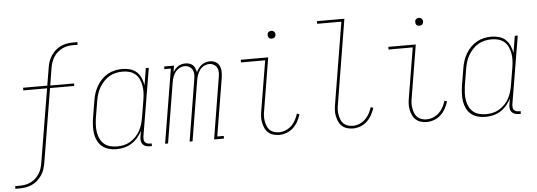

<svg xmlns="http://www.w3.org/2000/svg" viewBox="-71 -908 3628 1296"><g transform="rotate(-5 1742.5 -260.0)"><path d="M-15 215V197H13Q32 197 51 194Q70 191 88 182.5Q106 174 121.5 160.5Q137 147 148 130Q159 113 165 94.5Q171 76 174 57L257 -442H96V-460H260L280 -580Q283 -601 290 -621.5Q297 -642 309.5 -661Q322 -680 339 -695Q356 -710 376.5 -719Q397 -728 418 -731.5Q439 -735 460 -735H488V-717H460Q441 -717 422 -714Q403 -711 385.5 -702.5Q368 -694 352 -680.5Q336 -667 325.5 -650Q315 -633 308.5 -614.5Q302 -596 299 -577L280 -459H441V-442H277L194 60Q190 81 183.5 101.5Q177 122 164 141Q151 160 134 175Q117 190 96.5 199Q76 208 55 211.5Q34 215 13 215Z M688 8Q661 8 636 1Q611 -6 592 -21.5Q573 -37 561.5 -60Q550 -83 546 -108Q542 -133 543 -159.5Q544 -186 548 -213L568 -333Q572 -358 580 -382.5Q588 -407 601.5 -430Q615 -453 633.5 -472Q652 -491 675 -504Q698 -517 723.5 -522.5Q749 -528 774 -528Q801 -528 827 -520.5Q853 -513 871 -496Q889 -479 899.5 -455Q910 -431 914 -405L933 -520H953L876 -59Q875 -49 876 -39.5Q877 -30 882.5 -23Q888 -16 897.5 -13Q907 -10 916 -10H928V8H913Q900 8 887.5 4Q875 0 866.5 -9.5Q858 -19 856 -32Q854 -45 856 -59L863 -100Q850 -76 831.5 -54.5Q813 -33 789.5 -18.5Q766 -4 740 2Q714 8 688 8ZM694 -10Q717 -10 740 -15Q763 -20 783.5 -32.5Q804 -45 821 -62.5Q838 -80 849.5 -101Q861 -122 867.5 -144Q874 -166 878 -189L898 -309Q902 -333 903 -357Q904 -381 900 -403.5Q896 -426 886.5 -447Q877 -468 860.5 -482.5Q844 -497 821.5 -503.5Q799 -510 775 -510Q752 -510 728.5 -505Q705 -500 684.5 -488Q664 -476 647 -458Q630 -440 617.5 -419Q605 -398 598 -375.5Q591 -353 587 -330L567 -210Q564 -186 563 -162Q562 -138 566 -115Q570 -92 580 -71.5Q590 -51 607 -36.5Q624 -22 647 -16Q670 -10 694 -10Z M1018 0 1101 -502H1057V-520H1124L1117 -477Q1124 -488 1133 -498Q1142 -508 1153 -515Q1164 -522 1176.5 -525Q1189 -528 1202 -528Q1216 -528 1230 -523.5Q1244 -519 1253 -509.5Q1262 -500 1267 -487.5Q1272 -475 1274 -461Q1280 -475 1289 -487.5Q1298 -500 1311 -509.5Q1324 -519 1338.5 -523.5Q1353 -528 1368 -528Q1388 -528 1405.5 -518.5Q1423 -509 1431.5 -491.5Q1440 -474 1440.5 -453Q1441 -432 1438 -412L1373 -18H1417V0H1350L1418 -415Q1421 -432 1421 -449Q1421 -466 1413.5 -480Q1406 -494 1392 -502Q1378 -510 1361 -510Q1343 -510 1326 -501Q1309 -492 1297.5 -476.5Q1286 -461 1280 -443.5Q1274 -426 1271 -408L1204 0H1184L1252 -415Q1255 -432 1255 -449Q1255 -466 1247.5 -480Q1240 -494 1226 -502Q1212 -510 1195 -510Q1178 -510 1160.5 -501Q1143 -492 1131.5 -476.5Q1120 -461 1114 -443.5Q1108 -426 1105 -408L1038 0Z M1791 8Q1770 8 1750.5 2Q1731 -4 1716.5 -17Q1702 -30 1694 -48.5Q1686 -67 1682 -87Q1678 -107 1679.5 -128Q1681 -149 1685 -171L1740 -502H1576V-520H1762L1704 -168Q1700 -149 1699 -131Q1698 -113 1701 -95.5Q1704 -78 1710 -61.5Q1716 -45 1728 -33Q1740 -21 1756.5 -15.5Q1773 -10 1791 -10Q1814 -10 1836 -19Q1858 -28 1875.5 -44.5Q1893 -61 1904 -82Q1915 -103 1922 -125L1939 -119Q1931 -94 1918.5 -71Q1906 -48 1886.5 -29.5Q1867 -11 1841.5 -1.5Q1816 8 1791 8ZM1797 -644Q1791 -644 1785.5 -646Q1780 -648 1776.5 -653Q1773 -658 1772 -664Q1771 -670 1772 -676Q1772 -681 1774.5 -685Q1777 -689 1781 -691.5Q1785 -694 1789 -695.5Q1793 -697 1798 -697Q1804 -697 1809.5 -694.5Q1815 -692 1819 -687Q1823 -682 1824 -676Q1825 -670 1824 -664Q1823 -659 1820.5 -655Q1818 -651 1814.5 -648.5Q1811 -646 1806.5 -645Q1802 -644 1797 -644Z M2291 8Q2270 8 2250.5 2Q2231 -4 2216.5 -17Q2202 -30 2194 -48.5Q2186 -67 2182 -87Q2178 -107 2179.5 -128Q2181 -149 2185 -171L2275 -717H2111V-735H2297L2204 -168Q2200 -149 2199 -131Q2198 -113 2201 -95.5Q2204 -78 2210 -61.5Q2216 -45 2228 -33Q2240 -21 2256.5 -15.5Q2273 -10 2291 -10Q2314 -10 2336 -19Q2358 -28 2375.5 -44.5Q2393 -61 2404 -82Q2415 -103 2422 -125L2439 -119Q2431 -94 2418.5 -71Q2406 -48 2386.5 -29.5Q2367 -11 2341.5 -1.5Q2316 8 2291 8Z M2791 8Q2770 8 2750.5 2Q2731 -4 2716.5 -17Q2702 -30 2694 -48.5Q2686 -67 2682 -87Q2678 -107 2679.5 -128Q2681 -149 2685 -171L2740 -502H2576V-520H2762L2704 -168Q2700 -149 2699 -131Q2698 -113 2701 -95.5Q2704 -78 2710 -61.5Q2716 -45 2728 -33Q2740 -21 2756.5 -15.5Q2773 -10 2791 -10Q2814 -10 2836 -19Q2858 -28 2875.5 -44.5Q2893 -61 2904 -82Q2915 -103 2922 -125L2939 -119Q2931 -94 2918.5 -71Q2906 -48 2886.5 -29.5Q2867 -11 2841.5 -1.5Q2816 8 2791 8ZM2797 -644Q2791 -644 2785.5 -646Q2780 -648 2776.5 -653Q2773 -658 2772 -664Q2771 -670 2772 -676Q2772 -681 2774.5 -685Q2777 -689 2781 -691.5Q2785 -694 2789 -695.5Q2793 -697 2798 -697Q2804 -697 2809.5 -694.5Q2815 -692 2819 -687Q2823 -682 2824 -676Q2825 -670 2824 -664Q2823 -659 2820.5 -655Q2818 -651 2814.5 -648.5Q2811 -646 2806.5 -645Q2802 -644 2797 -644Z M3188 8Q3161 8 3136 1Q3111 -6 3092 -21.5Q3073 -37 3061.5 -60Q3050 -83 3046 -108Q3042 -133 3043 -159.5Q3044 -186 3048 -213L3068 -333Q3072 -358 3080 -382.5Q3088 -407 3101.5 -430Q3115 -453 3133.5 -472Q3152 -491 3175 -504Q3198 -517 3223.5 -522.5Q3249 -528 3274 -528Q3301 -528 3327 -520.5Q3353 -513 3371 -496Q3389 -479 3399.5 -455Q3410 -431 3414 -405L3433 -520H3453L3376 -59Q3375 -49 3376 -39.5Q3377 -30 3382.5 -23Q3388 -16 3397.5 -13Q3407 -10 3416 -10H3428V8H3413Q3400 8 3387.5 4Q3375 0 3366.5 -9.5Q3358 -19 3356 -32Q3354 -45 3356 -59L3363 -100Q3350 -76 3331.5 -54.5Q3313 -33 3289.5 -18.5Q3266 -4 3240 2Q3214 8 3188 8ZM3194 -10Q3217 -10 3240 -15Q3263 -20 3283.5 -32.5Q3304 -45 3321 -62.5Q3338 -80 3349.5 -101Q3361 -122 3367.5 -144Q3374 -166 3378 -189L3398 -309Q3402 -333 3403 -357Q3404 -381 3400 -403.5Q3396 -426 3386.5 -447Q3377 -468 3360.5 -482.5Q3344 -497 3321.5 -503.5Q3299 -510 3275 -510Q3252 -510 3228.5 -505Q3205 -500 3184.5 -488Q3164 -476 3147 -458Q3130 -440 3117.5 -419Q3105 -398 3098 -375.5Q3091 -353 3087 -330L3067 -210Q3064 -186 3063 -162Q3062 -138 3066 -115Q3070 -92 3080 -71.5Q3090 -51 3107 -36.5Q3124 -22 3147 -16Q3170 -10 3194 -10Z"/></g></svg>

Font: Iosevka Curly Slab Thin
Style: Italic
Weight: 100
Italic angle: -9°
Monospace: yes
Designer: Belleve Invis
Foundry: Belleve Invis
Version: Version 22.1.2; ttfautohint (v1.8.4)